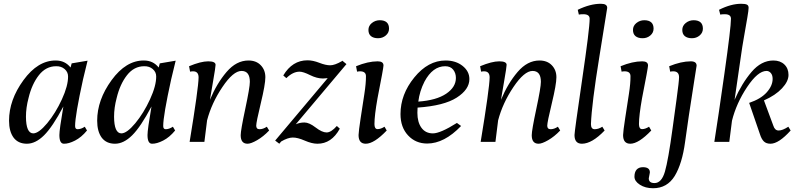

<svg xmlns="http://www.w3.org/2000/svg" viewBox="-20 -750 4232 1015"><path d="M276.9 -399.9Q222.7 -399.9 185.5 -352.5Q148.4 -305.2 130.9 -231.9Q117.2 -180.7 117.2 -132.8Q117.7 -45.4 155.8 -44.9Q184.6 -44.9 229.5 -98.6Q273.9 -152.3 307.1 -224.6Q340.3 -296.9 339.8 -346.2Q339.8 -369.1 321.8 -384.8Q303.7 -400.4 276.9 -399.9ZM390.1 -66.9Q408.2 -66.9 428.2 -80.1L439.9 -60.1Q410.2 -23.9 376.5 -6.8Q342.8 10.3 317.9 9.8Q293.9 9.8 293.9 -36.1Q293.9 -64.9 314.9 -187Q257.8 -79.1 212.9 -34.7Q168 9.8 122.1 9.8Q76.2 9.8 51.8 -22.5Q27.8 -55.2 27.8 -111.8Q27.8 -221.7 104 -326.2Q180.2 -430.7 274.9 -430.2Q323.7 -430.2 353 -393.1L358.9 -415L442.9 -429.2L418.9 -330.1Q377 -139.2 377 -84Q377 -66.9 390.1 -66.9Z M742.7 -399.9Q688.5 -399.9 651.4 -352.5Q614.3 -305.2 596.7 -231.9Q583 -180.7 583 -132.8Q583.5 -45.4 621.6 -44.9Q650.4 -44.9 695.3 -98.6Q739.7 -152.3 772.9 -224.6Q806.2 -296.9 805.7 -346.2Q805.7 -369.1 787.6 -384.8Q769.5 -400.4 742.7 -399.9ZM856 -66.9Q874 -66.9 894 -80.1L905.8 -60.1Q876 -23.9 842.3 -6.8Q808.6 10.3 783.7 9.8Q759.8 9.8 759.8 -36.1Q759.8 -64.9 780.8 -187Q723.6 -79.1 678.7 -34.7Q633.8 9.8 587.9 9.8Q542 9.8 517.6 -22.5Q493.7 -55.2 493.7 -111.8Q493.7 -221.7 569.8 -326.2Q646 -430.7 740.7 -430.2Q789.6 -430.2 818.8 -393.1L824.7 -415L908.7 -429.2L884.8 -330.1Q842.8 -139.2 842.8 -84Q842.8 -66.9 856 -66.9Z M1288.6 9.8Q1252.4 9.8 1252.4 -35.2Q1252.4 -61 1276.6 -174.6Q1300.8 -288.1 1300.8 -317.4Q1300.8 -375 1256.8 -375Q1212.9 -375 1155.8 -290Q1098.6 -205.1 1074.7 -113.8L1060.5 0H982.4Q1029.3 -285.2 1029.8 -340.8Q1029.8 -373 1000.5 -373Q992.7 -373 984.9 -371.1L979.5 -399.9Q1041.5 -425.8 1080.6 -425.8Q1119.6 -425.8 1119.6 -407.2Q1119.6 -395.5 1106.7 -321.8Q1093.8 -248 1089.8 -222.2Q1126 -309.1 1177.7 -369.6Q1229.5 -430.2 1293.5 -430.2Q1334.5 -430.2 1358.6 -405Q1382.8 -379.9 1382.8 -341.8Q1382.8 -303.7 1358.6 -203.9Q1334.5 -104 1334.5 -85.4Q1334.5 -66.9 1352.5 -66.9Q1370.6 -66.9 1390.6 -80.1L1402.8 -60.1Q1372.1 -27.8 1339.4 -9Q1306.6 9.8 1288.6 9.8Z M1760.7 -84 1776.4 -69.8Q1732.4 10.3 1657.7 9.8Q1628.9 9.8 1590.8 -6.8Q1552.7 -23.4 1527.3 -22.9Q1502 -22.9 1466.3 -2L1456.5 9.8L1434.6 -6.8L1712.4 -336.9Q1694.3 -335 1687.5 -335Q1655.3 -335 1619.1 -353Q1583 -371.1 1563.5 -371.1Q1528.3 -371.1 1493.7 -336.9L1477.5 -351.1Q1525.4 -431.2 1605.5 -431.2Q1634.3 -431.2 1668 -418Q1701.7 -404.8 1725.6 -404.8Q1749.5 -404.8 1787.6 -426.8L1789.6 -429.2L1811.5 -411.1L1543.5 -92.8Q1564.5 -102.5 1589.4 -102.5Q1614.3 -102.5 1648.4 -76.2Q1682.6 -49.8 1706.5 -49.8Q1730.5 -49.8 1760.7 -84Z M1913.6 9.8Q1875.5 9.8 1875.5 -36.1Q1876 -56.2 1886.7 -126.5Q1897.5 -196.8 1906.2 -253.4Q1915 -310.1 1914.6 -347.2Q1914.6 -373 1883.3 -373Q1875.5 -373 1867.7 -371.1L1862.3 -399.9Q1925.3 -425.8 1976.6 -425.8Q2007.3 -425.8 2007.3 -403.8Q2007.3 -391.1 1975.6 -230Q1959.5 -139.2 1959.5 -94.2Q1959.5 -67.4 1976.1 -67.4Q1992.7 -67.4 2012.7 -80.1L2024.4 -60.1Q1957.5 9.8 1913.6 9.8ZM1987.8 -643.1Q2036.6 -642.6 2036.6 -598.6Q2036.6 -577.1 2019.5 -562.5Q2002.4 -547.9 1978.5 -547.9Q1954.6 -547.9 1940.9 -559.1Q1927.7 -570.3 1927.7 -591.8Q1927.7 -613.3 1945.3 -627.9Q1963.9 -643.1 1987.8 -643.1Z M2333.5 -399.9Q2267.6 -399.9 2224.1 -318.8Q2198.2 -268.1 2191.4 -212.9Q2286.6 -219.7 2338.4 -254.4Q2390.1 -289.1 2390.1 -337.9Q2390.1 -363.8 2375.7 -381.8Q2361.3 -399.9 2333.5 -399.9ZM2461.4 -332Q2461.4 -276.9 2394.3 -233.9Q2327.1 -190.9 2187.5 -181.2Q2186.5 -172.4 2186.5 -153.8Q2186.5 -104 2208 -74.5Q2229.5 -44.9 2268.6 -44.9Q2307.6 -44.9 2395.5 -100.1L2417.5 -84Q2328.6 8.8 2238.3 8.8Q2177.2 8.8 2137.2 -34.2Q2097.2 -77.1 2097.2 -147Q2097.2 -251 2170.2 -340.6Q2243.2 -430.2 2335.4 -430.2Q2389.6 -430.2 2425.5 -401.6Q2461.4 -373 2461.4 -332Z M2827.1 9.8Q2791 9.8 2791 -35.2Q2791 -61 2815.2 -174.6Q2839.4 -288.1 2839.4 -317.4Q2839.4 -375 2795.4 -375Q2751.5 -375 2694.3 -290Q2637.2 -205.1 2613.3 -113.8L2599.1 0H2521Q2567.9 -285.2 2568.4 -340.8Q2568.4 -373 2539.1 -373Q2531.2 -373 2523.4 -371.1L2518.1 -399.9Q2580.1 -425.8 2619.1 -425.8Q2658.2 -425.8 2658.2 -407.2Q2658.2 -395.5 2645.3 -321.8Q2632.3 -248 2628.4 -222.2Q2664.6 -309.1 2716.3 -369.6Q2768.1 -430.2 2832 -430.2Q2873 -430.2 2897.2 -405Q2921.4 -379.9 2921.4 -341.8Q2921.4 -303.7 2897.2 -203.9Q2873 -104 2873 -85.4Q2873 -66.9 2891.1 -66.9Q2909.2 -66.9 2929.2 -80.1L2941.4 -60.1Q2910.6 -27.8 2877.9 -9Q2845.2 9.8 2827.1 9.8Z M3097.2 -650.9Q3097.2 -674.8 3064 -674.8Q3048.8 -674.8 3040 -672.9L3034.2 -698.2Q3101.1 -730.5 3157.2 -730Q3190.4 -730 3189.9 -708Q3189.9 -705.1 3148.9 -452.6Q3107.9 -200.2 3104 -94.2Q3104 -67.4 3123 -66.9Q3144 -66.9 3164.1 -80.1L3176.3 -60.1Q3109.4 9.8 3056.2 9.8Q3017.1 9.8 3017.1 -36.1Q3017.1 -54.2 3057.1 -326.7Q3097.2 -599.1 3097.2 -650.9Z M3312 9.8Q3273.9 9.8 3273.9 -36.1Q3274.4 -56.2 3285.2 -126.5Q3295.9 -196.8 3304.7 -253.4Q3313.5 -310.1 3313 -347.2Q3313 -373 3281.7 -373Q3273.9 -373 3266.1 -371.1L3260.7 -399.9Q3323.7 -425.8 3375 -425.8Q3405.8 -425.8 3405.8 -403.8Q3405.8 -391.1 3374 -230Q3357.9 -139.2 3357.9 -94.2Q3357.9 -67.4 3374.5 -67.4Q3391.1 -67.4 3411.1 -80.1L3422.9 -60.1Q3356 9.8 3312 9.8ZM3386.2 -643.1Q3435.1 -642.6 3435.1 -598.6Q3435.1 -577.1 3418 -562.5Q3400.9 -547.9 3377 -547.9Q3353 -547.9 3339.4 -559.1Q3326.2 -570.3 3326.2 -591.8Q3326.2 -613.3 3343.8 -627.9Q3362.3 -643.1 3386.2 -643.1Z M3439.9 217.8Q3477.5 217.8 3495.1 157.2Q3512.7 96.7 3535.6 -71.8L3556.6 -225.1Q3569.8 -321.3 3569.8 -341.8Q3569.8 -372.6 3539.6 -373Q3530.8 -373 3522.9 -371.1L3517.6 -399.9Q3581.1 -425.8 3631.8 -425.8Q3662.6 -425.8 3662.6 -402.8L3650.4 -325.2Q3616.7 -112.3 3601.6 1Q3586.4 114.7 3546.9 180.2Q3506.8 245.1 3432.6 245.1Q3391.6 245.1 3362.8 226.6Q3334 208 3334 184.1Q3334 160.2 3345.2 147Q3356.9 133.8 3378.9 133.8Q3416 133.8 3415.5 162.1L3409.7 192.9Q3409.7 217.8 3439.9 217.8ZM3647 -643.1Q3695.8 -642.6 3695.8 -598.6Q3695.8 -577.1 3678.7 -562.5Q3661.6 -547.9 3637.7 -547.9Q3613.8 -547.9 3600.1 -559.1Q3586.9 -570.3 3586.9 -591.8Q3586.9 -613.3 3604.5 -627.9Q3623 -643.1 3647 -643.1Z M4053.2 9.8Q4030.3 9.8 4017.8 -2.7Q4005.4 -15.1 3997.6 -40L3940.4 -206.1Q4002.4 -227.1 4033.4 -262Q4064.5 -296.9 4064.5 -333Q4064.5 -353 4054.9 -364Q4045.4 -375 4032.2 -375Q3986.3 -375 3929.4 -289.6Q3872.6 -204.1 3849.6 -111.8L3835.4 0H3756.3Q3775.4 -119.1 3809.8 -362.1Q3844.2 -605 3844.2 -650.9Q3844.2 -674.8 3811.5 -674.8Q3796.4 -674.8 3787.6 -672.9L3781.2 -698.2Q3845.2 -730.5 3899.4 -730Q3919.4 -730 3928.5 -725.6Q3937.5 -721.2 3937.5 -709Q3937.5 -696.8 3930.9 -658Q3924.3 -619.1 3913.3 -556.6Q3902.3 -494.1 3898.4 -463.9L3863.3 -222.2Q3901.4 -309.1 3952.9 -369.6Q4004.4 -430.2 4068.4 -430.2Q4104.5 -430.2 4126.5 -409.2Q4148.4 -388.2 4148.4 -354Q4148.4 -319.8 4114 -283Q4079.6 -246.1 4018.6 -219.2L4068.4 -85Q4076.2 -60.1 4096.4 -60.1Q4116.7 -60.1 4147.5 -80.1L4159.7 -60.1Q4096.7 9.8 4053.2 9.8Z"/></svg>

Font: Unna-Italic
Style: Italic
Weight: 400
Italic angle: -8°
Designer: Jorge de Buen U.
Foundry: Omnibus-Type
Version: Version 2.006;PS 002.006;hotconv 1.0.70;makeotf.lib2.5.58329